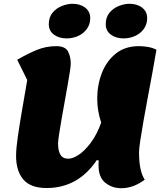

<svg xmlns="http://www.w3.org/2000/svg" viewBox="-20 -969 867 1015"><path d="M621 26Q573 26 537 -2.5Q501 -31 501 -94Q501 -100 501 -106.5Q501 -113 502 -120L492 -123Q393 25 226 25Q142 25 103.5 -20Q65 -65 65 -145Q65 -183 74.5 -248.5Q84 -314 97.5 -392Q111 -470 124 -546L71 -653Q126 -685 174.5 -705Q223 -725 277 -725Q324 -725 339 -698Q354 -671 354 -632Q354 -619 349 -587.5Q344 -556 336.5 -513Q329 -470 320.5 -423.5Q312 -377 304.5 -333.5Q297 -290 292 -257Q287 -224 287 -209Q287 -172 299.5 -151Q312 -130 341 -130Q365 -130 396.5 -151Q428 -172 460 -214.5Q492 -257 515 -321Q494 -383 494 -447Q494 -520 518.5 -583Q543 -646 592 -685.5Q641 -725 714 -725Q737 -725 761.5 -721Q786 -717 807 -706Q798 -652 786 -587Q774 -522 761.5 -455.5Q749 -389 738.5 -329Q728 -269 721.5 -225.5Q715 -182 715 -164Q715 -113 722.5 -78Q730 -43 745 -19Q685 26 621 26ZM633 -766Q593 -766 566 -786Q539 -806 539 -841Q539 -878 559 -902Q579 -926 608.5 -937.5Q638 -949 664 -949Q705 -949 731.5 -928.5Q758 -908 758 -873Q758 -841 740.5 -816.5Q723 -792 694.5 -779Q666 -766 633 -766ZM332 -766Q292 -766 265 -786Q238 -806 238 -841Q238 -878 258 -902Q278 -926 307.5 -937.5Q337 -949 363 -949Q404 -949 430.5 -928.5Q457 -908 457 -873Q457 -841 439.5 -816.5Q422 -792 393.5 -779Q365 -766 332 -766Z"/></svg>

Font: Lemon
Style: Regular
Weight: 400
Designer: Eduardo Rodriguez Tunni
Foundry: Eduardo Rodriguez Tunni
Version: Version 1.003; ttfautohint (v1.8.4.7-5d5b);gftools[0.9.24]